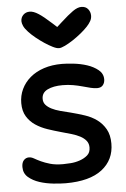

<svg xmlns="http://www.w3.org/2000/svg" viewBox="-55 -811 570 868"><g transform="rotate(-5 230.0 -377.0)"><path d="M237 -522Q258 -522 290 -518.5Q322 -515 351 -505.5Q380 -496 401 -479Q422 -462 422 -436Q422 -421 413.5 -410Q405 -399 387 -399Q374 -399 357.5 -403Q341 -407 321.5 -412.5Q302 -418 279.5 -422Q257 -426 232 -426Q190 -426 163.5 -413Q137 -400 137 -372Q137 -356 146.5 -345Q156 -334 172.5 -325.5Q189 -317 211.5 -311Q234 -305 259 -299Q290 -291 320.5 -281Q351 -271 375 -253.5Q399 -236 414 -209.5Q429 -183 429 -144Q429 -70 373 -26.5Q317 17 208 17Q184 17 151 13.5Q118 10 89 0.5Q60 -9 39.5 -26.5Q19 -44 19 -73Q19 -93 28.5 -103.5Q38 -114 52 -114Q63 -114 75 -107Q87 -100 104 -92Q121 -84 145 -77Q169 -70 204 -70Q217 -70 238 -71.5Q259 -73 279.5 -80Q300 -87 314.5 -99.5Q329 -112 329 -135Q329 -153 319 -165.5Q309 -178 292 -187Q275 -196 252.5 -202.5Q230 -209 205 -216Q176 -224 146.5 -234Q117 -244 93 -260Q69 -276 54 -300.5Q39 -325 39 -361Q39 -395 53 -424.5Q67 -454 93 -476Q119 -498 155.5 -510Q192 -522 237 -522ZM231 -594Q220 -594 203 -602.5Q186 -611 167 -623.5Q148 -636 129.5 -651Q111 -666 98 -680Q83 -696 77.5 -708.5Q72 -721 72 -730Q72 -747 83.5 -758.5Q95 -770 113 -770Q130 -770 152.5 -755.5Q175 -741 210 -709L231 -690L252 -709Q287 -741 308.5 -756Q330 -771 347 -771Q367 -771 377.5 -758Q388 -745 388 -728Q388 -715 381.5 -703.5Q375 -692 364 -680Q351 -666 332.5 -651Q314 -636 295 -623.5Q276 -611 258.5 -602.5Q241 -594 231 -594Z"/></g></svg>

Font: Sniglet
Style: Regular
Weight: 400
Designer: Haley Fiege
Foundry: Haley Fiege, Pablo Impallari, Brenda Gallo
Version: Version 2.000; ttfautohint (v0.95) -l 8 -r 50 -G 200 -x 14 -